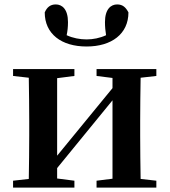

<svg xmlns="http://www.w3.org/2000/svg" viewBox="-20 -847 766 867"><path d="M371 -637C484 -637 560 -694 560 -791C548 -814 534 -827 509 -827C481 -827 454 -806 454 -747C454 -725 456 -707 459 -688C431 -675 400 -669 371 -669C341 -669 309 -675 281 -688C285 -707 287 -725 287 -747C287 -806 260 -827 232 -827C207 -827 192 -814 182 -791C182 -694 257 -637 371 -637ZM686 -504V-535H416V-504L488 -495V-449L238 -144V-494L316 -504V-535H39V-504L110 -496C111 -439 112 -356 112 -300V-235C112 -179 111 -96 110 -39L39 -31V0H316V-31L238 -41V-88L488 -394V-40L416 -31V0H686V-31L615 -39C614 -96 613 -179 613 -235V-300C613 -356 614 -439 615 -496Z"/></svg>

Font: Source Han Serif
Style: Bold
Weight: 700
Designer: Ryoko NISHIZUKA 西塚涼子 (kana & ideographs); Frank Grießhammer (Latin, Greek & Cyrillic); Wenlong ZHANG 张文龙 (bopomofo); San
Foundry: Adobe Systems Incorporated
Version: Version 1.001;PS 1.001;hotconv 16.6.54;makeotf.lib2.5.65590